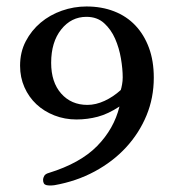

<svg xmlns="http://www.w3.org/2000/svg" viewBox="-20 -550 548 593"><path d="M131 -16Q228 -46 280 -99Q332 -152 349 -221Q314 -198 282 -189.5Q250 -181 216 -181Q180 -181 148 -193.5Q116 -206 92.5 -228Q69 -250 55.5 -280.5Q42 -311 42 -347Q42 -389 59.5 -422.5Q77 -456 105.5 -480Q134 -504 171 -517Q208 -530 247 -530Q294 -530 332.5 -515Q371 -500 398 -471.5Q425 -443 440 -402.5Q455 -362 455 -310Q455 -248 432.5 -193.5Q410 -139 369.5 -95Q329 -51 272.5 -20.5Q216 10 148 22Q132 24 122.5 21.5Q113 19 113 5Q113 0 116.5 -6.5Q120 -13 131 -16ZM138 -356Q138 -296 169 -261Q200 -226 250 -226Q276 -226 303 -238.5Q330 -251 353 -272Q355 -278 357 -289Q359 -300 359 -311Q359 -337 353.5 -369.5Q348 -402 335.5 -430.5Q323 -459 301.5 -478.5Q280 -498 247 -498Q200 -498 169 -459Q138 -420 138 -356Z"/></svg>

Font: Alice
Style: Regular
Weight: 400
Designer: Cyreal (www.cyreal.org)
Foundry: Cyreal (www.cyreal.org)
Version: Version 1.010